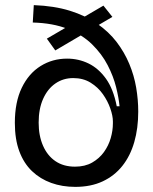

<svg xmlns="http://www.w3.org/2000/svg" viewBox="-20 -716 598 750"><path d="M274 14Q223 14 180 -1.5Q137 -17 105 -47.5Q73 -78 55.5 -125Q38 -172 38 -236Q38 -317 65 -373Q92 -429 138.5 -458Q185 -487 242 -487Q287 -487 326 -468Q365 -449 394 -408.5Q423 -368 436 -301H447Q444 -333 433.5 -375.5Q423 -418 400.5 -461.5Q378 -505 340 -542.5Q302 -580 244.5 -603Q187 -626 108 -628L112 -696Q192 -693 253 -674Q314 -655 359.5 -623.5Q405 -592 435.5 -552Q466 -512 485 -466.5Q504 -421 512 -373.5Q520 -326 520 -280Q520 -215 504.5 -161Q489 -107 458 -68Q427 -29 381 -7.5Q335 14 274 14ZM273 -65Q312 -65 340 -81Q368 -97 386 -122Q404 -147 412.5 -176.5Q421 -206 421 -234V-242Q421 -263 411 -292Q401 -321 382 -348Q363 -375 334 -393Q305 -411 266 -411Q227 -411 196.5 -390Q166 -369 148.5 -330Q131 -291 131 -237Q131 -186 148 -147Q165 -108 196.5 -86.5Q228 -65 273 -65ZM163 -565 384 -694 419 -650 196 -519Z"/></svg>

Font: Bricolage Grotesque 72pt
Style: Regular
Weight: 400
Version: Version 1.001;gftools[0.9.33.dev8+g029e19f]